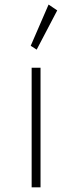

<svg xmlns="http://www.w3.org/2000/svg" viewBox="-20 -802 308 822"><path d="M115.5 0V-512H153.5V0ZM137 -589.5 111.5 -606 188 -782.5 225 -757.5Z"/></svg>

Font: Spartan Thin ExtraLight
Style: Regular
Weight: 250
Version: Version 1.004